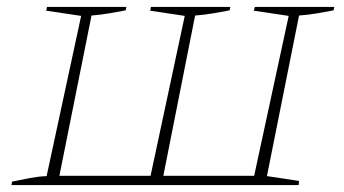

<svg xmlns="http://www.w3.org/2000/svg" viewBox="-20 -536 995 556"><path d="M946 -506Q920 -501 896 -497Q872 -493 846 -491L753 -26L846 -12L845 0H13L15 -10Q43 -16 67 -20.5Q91 -25 115 -26L215 -490L114 -505L116 -516H346L344 -506Q322 -502 296.5 -497.5Q271 -493 245 -491L152 -27H416L515 -490L415 -505L417 -516H647L645 -506Q619 -501 595 -497Q571 -493 545 -491L453 -27H716L816 -490L715 -505L718 -516H948Z"/></svg>

Font: Piazzolla SC Thin
Style: Italic
Weight: 100
Italic angle: -11.3°
Designer: Juan Pablo del Peral
Foundry: Huerta Tipografica
Version: Version 1.330